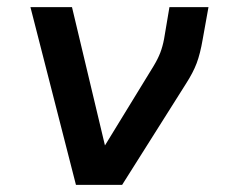

<svg xmlns="http://www.w3.org/2000/svg" viewBox="-20 -516 640 536"><path d="M192 0 65 -496H181L273 -110L409 -332Q421 -352 427.5 -369Q434 -386 438 -407L453 -496H562L546 -407Q539 -366 529 -339.5Q519 -313 499 -282L321 0Z"/></svg>

Font: DM Mono Medium
Style: Italic
Weight: 500
Italic angle: -10°
Designer: Colophon Foundry
Foundry: Colophon Foundry
Version: Version 1.000; ttfautohint (v1.8.2.53-6de2)